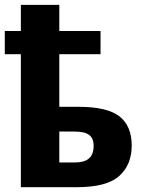

<svg xmlns="http://www.w3.org/2000/svg" viewBox="-20 -780 600 800"><path d="M66.9 -759.8V-650.9H0V-554.2H66.9V0H298.8C383.3 0 442.9 -15.6 477.5 -47.4C511.7 -78.6 528.8 -120.6 528.8 -173.8C528.8 -228 511.7 -268.1 478 -294.9C443.8 -321.8 386.7 -335 306.2 -335H227.1V-554.2H398.9V-650.9H227.1V-759.8ZM289.1 -231.9C346.2 -231.9 370.1 -214.8 370.1 -171.9C370.1 -121.1 340.3 -103 291 -103H227.1V-231.9Z"/></svg>

Font: Avrile Sans
Style: Bold
Weight: 700
Designer: Monotype Design Team, Google (font), Stefan Peev (BGR Cyrillic), Cristiano Sobral (main changes)
Foundry: The Avrile Sans Project Authors
Version: Version 3.110